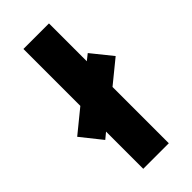

<svg xmlns="http://www.w3.org/2000/svg" viewBox="-270 -811 861 861"><g transform="rotate(-45 161.0 -380.0)"><path d="M80 0V-236L51 -212L-28 -311L80 -399V-760H242V-520L271 -543L350 -445L242 -357V0Z"/></g></svg>

Font: Noto Sans Lao UI ExtCond Blk
Style: Regular
Weight: 900
Width: 2
Designer: Monotype Design Team
Foundry: Monotype Imaging Inc.
Version: Version 2.000; ttfautohint (v1.8.4.7-5d5b)